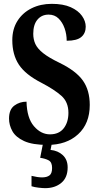

<svg xmlns="http://www.w3.org/2000/svg" viewBox="-20 -744 515 999"><path d="M227 10Q149 10 105.5 -10Q62 -30 44.5 -61.5Q27 -93 27 -127Q27 -174 54.5 -194.5Q82 -215 118 -215Q120 -130 156.5 -87.5Q193 -45 240 -45Q287 -45 311.5 -76.5Q336 -108 336 -157Q336 -213 299.5 -245.5Q263 -278 196 -313Q112 -356 78 -408Q44 -460 44 -535Q44 -593 71 -635.5Q98 -678 144.5 -701Q191 -724 249 -724Q309 -724 348 -706.5Q387 -689 406.5 -661.5Q426 -634 426 -605Q426 -571 403 -551.5Q380 -532 327 -532Q327 -566 316 -597Q305 -628 284.5 -648Q264 -668 233 -668Q197 -668 175 -642Q153 -616 153 -568Q153 -539 164 -515Q175 -491 204.5 -467.5Q234 -444 290 -417Q376 -375 411.5 -324.5Q447 -274 447 -198Q447 -101 386.5 -45.5Q326 10 227 10ZM215 235Q203 235 181 232.5Q159 230 144 225V171Q176 179 199 179Q223 179 237 169Q251 159 251 130Q251 100 233.5 90.5Q216 81 189 77L206 -9H252L243 36Q282 40 307 63.5Q332 87 332 127Q332 180 299 207.5Q266 235 215 235Z"/></svg>

Font: Noto Serif ExtraCondensed
Style: Bold
Weight: 700
Width: 2
Designer: Monotype Design Team
Foundry: Monotype Imaging Inc.
Version: Version 2.014; ttfautohint (v1.8.4.7-5d5b)